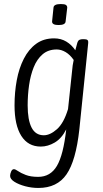

<svg xmlns="http://www.w3.org/2000/svg" viewBox="-20 -719 511 951"><path d="M170 212Q137 212 105 203.5Q73 195 51.5 181.5Q30 168 30 152Q30 143 35 131Q40 119 49 119Q56 119 69.5 128.5Q83 138 107.5 147.5Q132 157 169 157Q230 157 262 102.5Q294 48 308 -78Q285 -33 251 -13Q217 7 182 7Q119 7 85.5 -46Q52 -99 52 -197Q52 -262 63 -321.5Q74 -381 98 -428Q122 -475 159 -502Q196 -529 248 -529Q282 -529 308.5 -513Q335 -497 353 -470Q358 -490 363 -507Q367 -519 374 -522Q381 -525 391 -525H395Q409 -525 413.5 -520.5Q418 -516 417 -507L373 -78Q356 77 309.5 144.5Q263 212 170 212ZM197 -49Q228 -49 262 -79Q296 -109 317 -179L337 -367Q338 -381 340 -395Q342 -409 345 -422Q327 -448 305 -461Q283 -474 261 -474Q219 -474 191 -450Q163 -426 147 -386Q131 -346 124 -297Q117 -248 117 -197Q117 -125 136.5 -87Q156 -49 197 -49ZM270 -595Q237 -595 238 -613L245 -681Q246 -699 281 -699Q300 -699 306.5 -694.5Q313 -690 313 -681L305 -613Q304 -595 270 -595Z"/></svg>

Font: Asap Condensed Condensed Light
Style: Italic
Weight: 300
Width: 3
Italic angle: -6°
Designer: Pablo Cosgaya
Foundry: Omnibus-Type
Version: Version 3.001; ttfautohint (v1.8.4.7-5d5b)